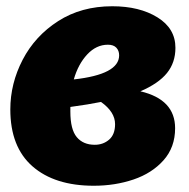

<svg xmlns="http://www.w3.org/2000/svg" viewBox="-20 -574 606 614"><path d="M541 -421Q541 -374 514 -340.5Q487 -307 429 -282Q540 -256 540 -164Q540 -103 503 -61.5Q466 -20 407 0Q348 20 280 20Q155 20 84 -42Q13 -104 13 -224Q13 -307 52.5 -383Q92 -459 166 -506.5Q240 -554 339 -554Q426 -554 483.5 -518.5Q541 -483 541 -421ZM216 -320Q361 -336 361 -397Q361 -412 352 -421.5Q343 -431 325 -431Q288 -431 259 -400Q230 -369 216 -320ZM205 -232V-217Q205 -160 225.5 -135.5Q246 -111 283 -111Q310 -111 329 -127.5Q348 -144 348 -177Q348 -216 303 -248Q264 -240 205 -232Z"/></svg>

Font: Fira Sans Black
Style: Italic
Weight: 900
Italic angle: -8°
Designer: Carrois Corporate & Edenspiekermann AG
Foundry: Carrois Corporate GbR & Edenspiekermann AG
Version: Version 4.203